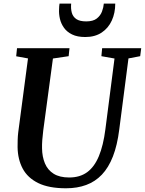

<svg xmlns="http://www.w3.org/2000/svg" viewBox="-20 -1002 779 1032"><path d="M670.5 -688 621 -306Q610.5 -221.5 587 -161.2Q563.5 -101 527.5 -63.2Q491.5 -25.5 443.2 -7.8Q395 10 335 10Q242.5 10 185.5 -18Q128.5 -46 102 -95.8Q75.5 -145.5 74.5 -211Q74.5 -229.5 75 -249.8Q75.5 -270 78 -291L130.5 -688L67 -699.5L71.5 -743H353.5L349 -700L264.5 -687.5L212.5 -301Q209 -273.5 207.2 -249Q205.5 -224.5 206 -205Q206.5 -159.5 221.5 -123.8Q236.5 -88 268.5 -68Q300.5 -48 352 -48Q409.5 -48 448.5 -76.5Q487.5 -105 511.5 -162.8Q535.5 -220.5 546.5 -307.5L595.5 -687.5L525 -700L529 -743H739L733.5 -700ZM438.5 -803Q395.5 -803 367.5 -816.8Q339.5 -830.5 323.8 -852.8Q308 -875 302 -901.2Q296 -927.5 297.5 -952.5Q297.5 -961 298.2 -968.2Q299 -975.5 300 -982.5H362.5Q360 -955 366 -933.5Q372 -912 390.2 -899.5Q408.5 -887 443.5 -887Q480.5 -887 500.2 -902.5Q520 -918 528.2 -940.2Q536.5 -962.5 538 -982.5H599.5Q599.5 -932.5 581 -891.8Q562.5 -851 526.5 -827Q490.5 -803 438.5 -803Z"/></svg>

Font: Merriweather 36pt SemiBold
Style: Italic
Weight: 600
Italic angle: -7.8°
Version: Version 2.101